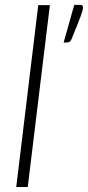

<svg xmlns="http://www.w3.org/2000/svg" viewBox="-20 -748 352 768"><path d="M302 -728.5Q312 -728.5 312 -718Q312 -713 309.8 -704.8Q307.5 -696.5 302.2 -681.8Q297 -667 288 -645Q279 -623 265.5 -590Q262 -583 257.8 -580.5Q253.5 -578 246 -578H234.5L277 -728.5ZM45 0 133 -727.5H179.5L91 0Z"/></svg>

Font: Lato Light
Style: Italic
Weight: 300
Italic angle: -7°
Designer: Lukasz Dziedzic
Foundry: tyPoland Lukasz Dziedzic
Version: Version 2.007; 2014-02-27